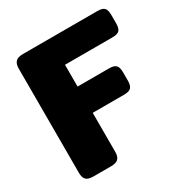

<svg xmlns="http://www.w3.org/2000/svg" viewBox="-160 -802 880 924"><g transform="rotate(-30 280.5 -340.0)"><path d="M43 -50V-629Q43 -655 55 -667.5Q67 -680 95 -680H510Q538 -680 548 -668.5Q558 -657 558 -630V-584Q558 -557 548 -545.5Q538 -534 510 -534H245V-413H420Q448 -413 458.5 -401.5Q469 -390 469 -363V-317Q469 -290 458.5 -278.5Q448 -267 420 -267H245V-50Q245 -24 233 -12Q221 0 192 0H95Q66 0 54.5 -12Q43 -24 43 -50Z"/></g></svg>

Font: Mitr SemiBold
Style: Regular
Weight: 600
Designer: Thanarat Vachiruckul
Foundry: Cadson Demak
Version: Version 1.003